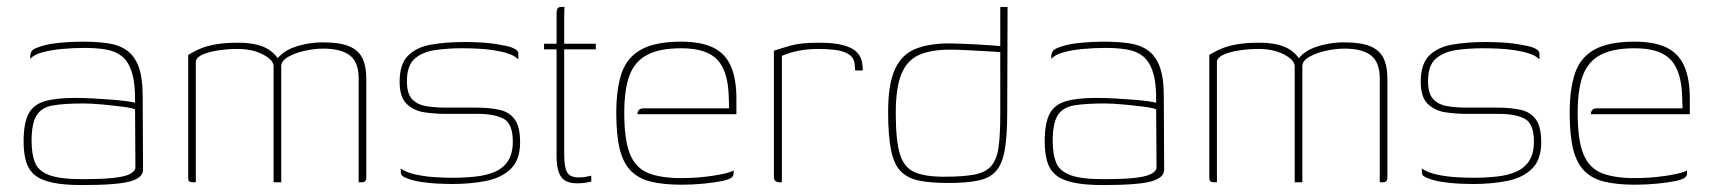

<svg xmlns="http://www.w3.org/2000/svg" viewBox="-20 -525 4926 553"><path d="M216 8Q164 8 131 1Q98 -6 80 -21Q62 -36 55 -60Q48 -84 48 -118Q48 -169 61.5 -196Q75 -223 107.5 -233Q140 -243 196 -243Q221 -243 248.5 -241.5Q276 -240 301.5 -238Q327 -236 345 -233.5Q363 -231 369 -229Q370 -284 360 -316Q350 -348 331 -363Q312 -378 284.5 -382.5Q257 -387 224 -387Q191 -387 158.5 -384Q126 -381 101 -374Q76 -367 67 -355V-362Q67 -379 80.5 -385Q94 -391 106 -394Q123 -399 154.5 -402Q186 -405 217 -405Q258 -405 290 -400.5Q322 -396 344.5 -380.5Q367 -365 379 -333.5Q391 -302 391 -247L392 -36Q392 -13 354.5 -2.5Q317 8 216 8ZM216 -9Q274 -9 306 -12.5Q338 -16 352.5 -23Q367 -30 370 -40L369 -210Q361 -214 334 -217.5Q307 -221 275.5 -224Q244 -227 220 -227Q166 -227 133 -221.5Q100 -216 85.5 -193Q71 -170 71 -119Q71 -82 80.5 -57.5Q90 -33 121 -21Q152 -9 216 -9Z M537 0Q528 0 525 -3Q522 -6 522 -14V-367Q526 -369 535.5 -374.5Q545 -380 561 -386.5Q577 -393 603 -397.5Q629 -402 666 -402Q696 -402 719 -396.5Q742 -391 758 -379.5Q774 -368 784 -351H775Q783 -363 796.5 -373Q810 -383 828.5 -389.5Q847 -396 868 -399.5Q889 -403 910 -403Q958 -403 985 -392Q1012 -381 1023.5 -358Q1035 -335 1035 -299V-14Q1035 -7 1032 -3.5Q1029 0 1022 0H1013Q1013 -75 1013 -149.5Q1013 -224 1013 -299Q1013 -346 987.5 -365.5Q962 -385 911 -385Q887 -385 859 -379Q831 -373 810.5 -361.5Q790 -350 790 -334V0H768V-334Q768 -352 737.5 -368Q707 -384 664 -384Q636 -384 609.5 -380Q583 -376 565 -368.5Q547 -361 544 -349V0Z M1281 5Q1268 5 1243.5 4Q1219 3 1192.5 -1Q1166 -5 1146 -14Q1140 -17 1137.5 -19.5Q1135 -22 1134.5 -27Q1134 -32 1134 -40Q1150 -28 1178.5 -22Q1207 -16 1236 -14.5Q1265 -13 1281 -13Q1318 -13 1350 -16.5Q1382 -20 1406 -30.5Q1430 -41 1443.5 -62Q1457 -83 1457 -117Q1457 -169 1430.5 -183Q1404 -197 1357 -197H1264Q1233 -197 1202.5 -201.5Q1172 -206 1151.5 -225.5Q1131 -245 1131 -290Q1131 -340 1155 -364.5Q1179 -389 1221.5 -396.5Q1264 -404 1319 -404Q1339 -404 1367.5 -402.5Q1396 -401 1426 -395Q1440 -393 1450.5 -389.5Q1461 -386 1467 -381.5Q1473 -377 1473 -370V-354Q1462 -365 1443 -371Q1424 -377 1401 -380.5Q1378 -384 1354 -385Q1330 -386 1309 -386Q1271 -386 1234.5 -381Q1198 -376 1175 -356.5Q1152 -337 1152 -291Q1152 -256 1166.5 -240Q1181 -224 1206.5 -219.5Q1232 -215 1265 -215H1353Q1389 -215 1417.5 -209Q1446 -203 1462 -182Q1478 -161 1478 -115Q1478 -65 1451.5 -39Q1425 -13 1380.5 -4Q1336 5 1281 5Z M1643 3Q1622 3 1609 -4Q1596 -11 1589.5 -28.5Q1583 -46 1583 -76V-383H1547V-399H1583V-484Q1583 -493 1584.5 -497.5Q1586 -502 1589 -503.5Q1592 -505 1596 -505H1606Q1606 -505 1605.5 -498Q1605 -491 1605 -476V-399H1696V-383H1605V-82Q1605 -43 1613.5 -28.5Q1622 -14 1647 -14Q1659 -14 1669 -16Q1679 -18 1683 -19V-2Q1678 -1 1667.5 1Q1657 3 1643 3Z M1943 7Q1892 7 1856 -1.5Q1820 -10 1797.5 -32.5Q1775 -55 1765 -95.5Q1755 -136 1755 -200Q1755 -269 1770.5 -314.5Q1786 -360 1827 -382.5Q1868 -405 1942 -405Q1999 -405 2034 -388Q2069 -371 2085 -334.5Q2101 -298 2101 -241V-196H1816Q1816 -203 1820 -208Q1824 -213 1834 -213H2080L2079 -246Q2077 -320 2046 -353Q2015 -386 1942 -386Q1880 -386 1844 -367Q1808 -348 1793 -307.5Q1778 -267 1778 -200Q1778 -123 1794 -82.5Q1810 -42 1846 -27Q1882 -12 1943 -12Q1963 -12 1985 -13.5Q2007 -15 2028 -18Q2049 -21 2066.5 -25Q2084 -29 2093 -34V-26Q2093 -19 2087.5 -14Q2082 -9 2062 -4Q2037 1 2006 4Q1975 7 1943 7Z M2232 0H2226Q2218 0 2213.5 -3.5Q2209 -7 2209 -16V-379Q2227 -385 2256.5 -393.5Q2286 -402 2338 -402Q2382 -402 2408 -395Q2434 -388 2446 -376.5Q2458 -365 2461.5 -351Q2465 -337 2465 -322H2443L2442 -336Q2441 -359 2424 -369Q2407 -379 2383.5 -381.5Q2360 -384 2338 -384Q2303 -384 2276 -378Q2249 -372 2232 -364Z M2538 -203Q2538 -284 2558 -326.5Q2578 -369 2617.5 -384.5Q2657 -400 2714 -400Q2729 -400 2753.5 -399Q2778 -398 2803.5 -396.5Q2829 -395 2848 -393.5Q2867 -392 2872 -391L2861 -384V-505H2882L2881 -201Q2881 -134 2874 -93.5Q2867 -53 2849 -32.5Q2831 -12 2797.5 -5Q2764 2 2711 2Q2662 2 2628.5 -4.5Q2595 -11 2575 -31Q2555 -51 2546.5 -92Q2538 -133 2538 -203ZM2698 -16Q2753 -16 2785.5 -22Q2818 -28 2834.5 -46.5Q2851 -65 2856 -100.5Q2861 -136 2861 -196V-375Q2847 -376 2820.5 -377.5Q2794 -379 2765.5 -380.5Q2737 -382 2716 -382Q2662 -382 2627.5 -367Q2593 -352 2576.5 -312.5Q2560 -273 2560 -199Q2560 -120 2572 -81Q2584 -42 2614.5 -29Q2645 -16 2698 -16Z M3157 8Q3105 8 3072 1Q3039 -6 3021 -21Q3003 -36 2996 -60Q2989 -84 2989 -118Q2989 -169 3002.5 -196Q3016 -223 3048.5 -233Q3081 -243 3137 -243Q3162 -243 3189.5 -241.5Q3217 -240 3242.5 -238Q3268 -236 3286 -233.5Q3304 -231 3310 -229Q3311 -284 3301 -316Q3291 -348 3272 -363Q3253 -378 3225.5 -382.5Q3198 -387 3165 -387Q3132 -387 3099.5 -384Q3067 -381 3042 -374Q3017 -367 3008 -355V-362Q3008 -379 3021.5 -385Q3035 -391 3047 -394Q3064 -399 3095.5 -402Q3127 -405 3158 -405Q3199 -405 3231 -400.5Q3263 -396 3285.5 -380.5Q3308 -365 3320 -333.5Q3332 -302 3332 -247L3333 -36Q3333 -13 3295.5 -2.5Q3258 8 3157 8ZM3157 -9Q3215 -9 3247 -12.5Q3279 -16 3293.5 -23Q3308 -30 3311 -40L3310 -210Q3302 -214 3275 -217.5Q3248 -221 3216.5 -224Q3185 -227 3161 -227Q3107 -227 3074 -221.5Q3041 -216 3026.5 -193Q3012 -170 3012 -119Q3012 -82 3021.5 -57.5Q3031 -33 3062 -21Q3093 -9 3157 -9Z M3478 0Q3469 0 3466 -3Q3463 -6 3463 -14V-367Q3467 -369 3476.5 -374.5Q3486 -380 3502 -386.5Q3518 -393 3544 -397.5Q3570 -402 3607 -402Q3637 -402 3660 -396.5Q3683 -391 3699 -379.5Q3715 -368 3725 -351H3716Q3724 -363 3737.5 -373Q3751 -383 3769.5 -389.5Q3788 -396 3809 -399.5Q3830 -403 3851 -403Q3899 -403 3926 -392Q3953 -381 3964.5 -358Q3976 -335 3976 -299V-14Q3976 -7 3973 -3.5Q3970 0 3963 0H3954Q3954 -75 3954 -149.5Q3954 -224 3954 -299Q3954 -346 3928.5 -365.5Q3903 -385 3852 -385Q3828 -385 3800 -379Q3772 -373 3751.5 -361.5Q3731 -350 3731 -334V0H3709V-334Q3709 -352 3678.5 -368Q3648 -384 3605 -384Q3577 -384 3550.5 -380Q3524 -376 3506 -368.5Q3488 -361 3485 -349V0Z M4222 5Q4209 5 4184.5 4Q4160 3 4133.5 -1Q4107 -5 4087 -14Q4081 -17 4078.5 -19.5Q4076 -22 4075.5 -27Q4075 -32 4075 -40Q4091 -28 4119.5 -22Q4148 -16 4177 -14.5Q4206 -13 4222 -13Q4259 -13 4291 -16.5Q4323 -20 4347 -30.5Q4371 -41 4384.5 -62Q4398 -83 4398 -117Q4398 -169 4371.5 -183Q4345 -197 4298 -197H4205Q4174 -197 4143.5 -201.5Q4113 -206 4092.5 -225.5Q4072 -245 4072 -290Q4072 -340 4096 -364.5Q4120 -389 4162.5 -396.5Q4205 -404 4260 -404Q4280 -404 4308.5 -402.5Q4337 -401 4367 -395Q4381 -393 4391.5 -389.5Q4402 -386 4408 -381.5Q4414 -377 4414 -370V-354Q4403 -365 4384 -371Q4365 -377 4342 -380.5Q4319 -384 4295 -385Q4271 -386 4250 -386Q4212 -386 4175.5 -381Q4139 -376 4116 -356.5Q4093 -337 4093 -291Q4093 -256 4107.5 -240Q4122 -224 4147.5 -219.5Q4173 -215 4206 -215H4294Q4330 -215 4358.5 -209Q4387 -203 4403 -182Q4419 -161 4419 -115Q4419 -65 4392.5 -39Q4366 -13 4321.5 -4Q4277 5 4222 5Z M4689 7Q4638 7 4602 -1.5Q4566 -10 4543.5 -32.5Q4521 -55 4511 -95.5Q4501 -136 4501 -200Q4501 -269 4516.5 -314.5Q4532 -360 4573 -382.5Q4614 -405 4688 -405Q4745 -405 4780 -388Q4815 -371 4831 -334.5Q4847 -298 4847 -241V-196H4562Q4562 -203 4566 -208Q4570 -213 4580 -213H4826L4825 -246Q4823 -320 4792 -353Q4761 -386 4688 -386Q4626 -386 4590 -367Q4554 -348 4539 -307.5Q4524 -267 4524 -200Q4524 -123 4540 -82.5Q4556 -42 4592 -27Q4628 -12 4689 -12Q4709 -12 4731 -13.5Q4753 -15 4774 -18Q4795 -21 4812.5 -25Q4830 -29 4839 -34V-26Q4839 -19 4833.5 -14Q4828 -9 4808 -4Q4783 1 4752 4Q4721 7 4689 7Z"/></svg>

Font: Genos Thin Thin
Style: Regular
Weight: 250
Version: Version 1.010